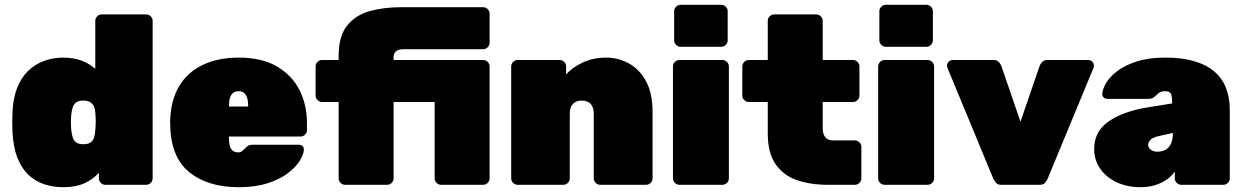

<svg xmlns="http://www.w3.org/2000/svg" viewBox="-20 -770 5184 800"><path d="M244 10Q201 10 163.5 -2.5Q126 -15 97.5 -42.5Q69 -70 52 -114Q35 -158 32 -221Q31 -244 31 -261Q31 -278 32 -300Q34 -359 51 -402.5Q68 -446 96.5 -474Q125 -502 163 -516Q201 -530 244 -530Q286 -530 319.5 -517.5Q353 -505 377 -483V-683Q377 -694 385 -702Q393 -710 404 -710H589Q600 -710 608 -702Q616 -694 616 -683V-27Q616 -16 608 -8Q600 0 589 0H419Q408 0 400 -8Q392 -16 392 -27V-50Q368 -23 332 -6.5Q296 10 244 10ZM327 -169Q346 -169 356.5 -176Q367 -183 371.5 -196Q376 -209 377 -227Q379 -250 379 -264.5Q379 -279 377 -301Q376 -317 370.5 -328Q365 -339 354.5 -345Q344 -351 327 -351Q309 -351 298.5 -344Q288 -337 283.5 -324Q279 -311 277 -293Q274 -260 277 -227Q279 -209 283.5 -196Q288 -183 298.5 -176Q309 -169 327 -169Z M975 10Q844 10 766.5 -54.5Q689 -119 689 -259Q689 -261 689 -263Q689 -265 689 -266Q691 -352 726.5 -411Q762 -470 825.5 -500Q889 -530 974 -530Q1072 -530 1135 -492.5Q1198 -455 1228.5 -393.5Q1259 -332 1259 -258V-228Q1259 -217 1251 -209Q1243 -201 1232 -201H934Q934 -200 934 -199Q934 -198 934 -196Q934 -176 937.5 -162.5Q941 -149 950 -142Q959 -135 973 -135Q979 -135 983.5 -137Q988 -139 992.5 -143.5Q997 -148 1002 -153Q1011 -162 1017 -164.5Q1023 -167 1035 -167H1224Q1234 -167 1240.5 -161Q1247 -155 1246 -145Q1245 -126 1228.5 -99.5Q1212 -73 1179 -48Q1146 -23 1095 -6.5Q1044 10 975 10ZM934 -326H1014V-327Q1014 -349 1009.5 -363Q1005 -377 996 -383.5Q987 -390 974 -390Q961 -390 952 -383.5Q943 -377 938.5 -363Q934 -349 934 -327Z M1418 0Q1407 0 1399 -8Q1391 -16 1391 -27V-345H1322Q1311 -345 1303 -353Q1295 -361 1295 -372V-493Q1295 -504 1303 -512Q1311 -520 1322 -520H1391V-537Q1391 -619 1426 -663Q1461 -707 1520 -723.5Q1579 -740 1651 -740H1993Q2004 -740 2012 -732Q2020 -724 2020 -713V-592Q2020 -581 2012 -573Q2004 -565 1993 -565H1663Q1641 -565 1630.5 -556.5Q1620 -548 1620 -532V-520H1993Q2004 -520 2012 -512Q2020 -504 2020 -493V-27Q2020 -16 2012 -8Q2004 0 1993 0H1818Q1807 0 1799 -8Q1791 -16 1791 -27V-345H1620V-27Q1620 -16 1612 -8Q1604 0 1593 0Z M2137 0Q2126 0 2118 -8Q2110 -16 2110 -27V-493Q2110 -504 2118 -512Q2126 -520 2137 -520H2312Q2323 -520 2331 -512Q2339 -504 2339 -493V-460Q2364 -489 2408 -509.5Q2452 -530 2505 -530Q2556 -530 2600 -506Q2644 -482 2671.5 -432Q2699 -382 2699 -303V-27Q2699 -16 2691 -8Q2683 0 2672 0H2481Q2470 0 2462 -8Q2454 -16 2454 -27V-296Q2454 -323 2441 -337Q2428 -351 2404 -351Q2380 -351 2367 -337Q2354 -323 2354 -296V-27Q2354 -16 2346 -8Q2338 0 2327 0Z M2811 0Q2800 0 2792 -8Q2784 -16 2784 -27V-493Q2784 -504 2792 -512Q2800 -520 2811 -520H2990Q3001 -520 3009 -512Q3017 -504 3017 -493V-27Q3017 -16 3009 -8Q3001 0 2990 0ZM2816 -575Q2805 -575 2797 -583Q2789 -591 2789 -602V-723Q2789 -734 2797 -742Q2805 -750 2816 -750H2985Q2996 -750 3004 -742Q3012 -734 3012 -723V-602Q3012 -591 3004 -583Q2996 -575 2985 -575Z M3429 0Q3357 0 3300.5 -19.5Q3244 -39 3211.5 -86Q3179 -133 3179 -215V-345H3100Q3089 -345 3081 -353Q3073 -361 3073 -372V-493Q3073 -504 3081 -512Q3089 -520 3100 -520H3179V-683Q3179 -694 3187 -702Q3195 -710 3206 -710H3381Q3392 -710 3400 -702Q3408 -694 3408 -683V-520H3534Q3545 -520 3553 -512Q3561 -504 3561 -493V-372Q3561 -361 3553 -353Q3545 -345 3534 -345H3408V-235Q3408 -212 3418.5 -198.5Q3429 -185 3451 -185H3542Q3553 -185 3561 -177Q3569 -169 3569 -158V-27Q3569 -16 3561 -8Q3553 0 3542 0Z M3666 0Q3655 0 3647 -8Q3639 -16 3639 -27V-493Q3639 -504 3647 -512Q3655 -520 3666 -520H3845Q3856 -520 3864 -512Q3872 -504 3872 -493V-27Q3872 -16 3864 -8Q3856 0 3845 0ZM3671 -575Q3660 -575 3652 -583Q3644 -591 3644 -602V-723Q3644 -734 3652 -742Q3660 -750 3671 -750H3840Q3851 -750 3859 -742Q3867 -734 3867 -723V-602Q3867 -591 3859 -583Q3851 -575 3840 -575Z M4152 0Q4137 0 4130.5 -8Q4124 -16 4119 -25L3927 -489Q3926 -492 3926 -496Q3926 -506 3933 -513Q3940 -520 3950 -520H4119Q4134 -520 4141.5 -512Q4149 -504 4152 -496L4232 -263L4312 -496Q4315 -504 4322.5 -512Q4330 -520 4345 -520H4514Q4524 -520 4531 -513Q4538 -506 4538 -496Q4538 -492 4537 -489L4345 -25Q4341 -16 4334 -8Q4327 0 4312 0Z M4733 10Q4676 10 4632 -11Q4588 -32 4563.5 -68Q4539 -104 4539 -149Q4539 -222 4598.5 -263.5Q4658 -305 4758 -322L4864 -339V-340Q4864 -366 4859.5 -378Q4855 -390 4834 -390Q4820 -390 4811.5 -384.5Q4803 -379 4793 -369Q4782 -358 4765 -358H4595Q4585 -358 4578.5 -364Q4572 -370 4573 -380Q4574 -399 4589 -424.5Q4604 -450 4635.5 -474Q4667 -498 4716.5 -514Q4766 -530 4836 -530Q4904 -530 4954.5 -515.5Q5005 -501 5038 -473.5Q5071 -446 5087.5 -405.5Q5104 -365 5104 -314V-27Q5104 -16 5096 -8Q5088 0 5077 0H4902Q4891 0 4883 -8Q4875 -16 4875 -27V-55Q4861 -35 4839.5 -20.5Q4818 -6 4791 2Q4764 10 4733 10ZM4802 -138Q4822 -138 4836.5 -146Q4851 -154 4859 -171.5Q4867 -189 4867 -215V-216L4808 -203Q4782 -197 4773 -187Q4764 -177 4764 -166Q4764 -159 4768.5 -152.5Q4773 -146 4781.5 -142Q4790 -138 4802 -138Z"/></svg>

Font: Rubik Light Black
Style: Regular
Weight: 900
Version: Version 2.104